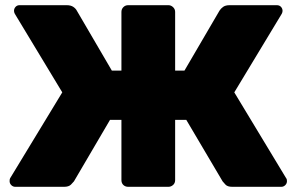

<svg xmlns="http://www.w3.org/2000/svg" viewBox="-20 -720 1142 740"><path d="M39 0Q30 0 23.5 -6.5Q17 -13 17 -22Q17 -30 19 -33L220 -364L37 -667Q34 -673 34 -678Q34 -687 40 -693.5Q46 -700 55 -700H237Q253 -700 262.5 -693.5Q272 -687 276 -679L411 -448H448V-674Q448 -685 455.5 -692.5Q463 -700 474 -700H629Q639 -700 647 -692.5Q655 -685 655 -674V-448H691L826 -679Q831 -687 840 -693.5Q849 -700 865 -700H1047Q1057 -700 1063 -693.5Q1069 -687 1069 -678Q1069 -673 1066 -667L883 -364L1083 -33Q1086 -30 1086 -22Q1086 -13 1079.5 -6.5Q1073 0 1064 0H875Q857 0 849 -8.5Q841 -17 838 -21L698 -258H655V-26Q655 -14 647 -7Q639 0 629 0H474Q463 0 455.5 -7Q448 -14 448 -26V-258H404L265 -21Q262 -17 253.5 -8.5Q245 0 227 0Z"/></svg>

Font: Rubik Light ExtraBold
Style: Regular
Weight: 800
Version: Version 2.104